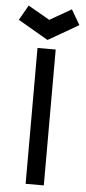

<svg xmlns="http://www.w3.org/2000/svg" viewBox="-92 -841 389 873"><g transform="rotate(5 102.0 -404.5)"><path d="M59.6 0V-620.1H142.6V0ZM101.6 -660.2Q55.7 -686.5 -36.1 -740.2Q-23.4 -762.7 2.9 -808.6Q36.1 -790 101.6 -752Q134.8 -771.5 200.2 -808.6Q212.9 -786.1 240.2 -740.2Q194.3 -712.9 101.6 -660.2Z"/></g></svg>

Font: mr_KirucoupageG
Style: Regular
Weight: 400
Designer: Jan Henkel
Version: Version 1.00 May 25, 2020, initial release